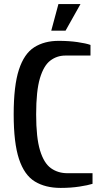

<svg xmlns="http://www.w3.org/2000/svg" viewBox="-20 -910 488 940"><path d="M277 10Q202 10 150.5 -21.5Q99 -53 73 -131.5Q47 -210 47 -350Q47 -490 72.5 -568.5Q98 -647 147.5 -678.5Q197 -710 267 -710Q317 -710 359 -704Q401 -698 423 -690V-638H300Q259 -638 226.5 -613.5Q194 -589 175.5 -527Q157 -465 157 -350Q157 -236 176 -173.5Q195 -111 229.5 -86.5Q264 -62 310 -62H433V-10Q411 -3 369 3.5Q327 10 277 10ZM231 -760 266 -890H374L301 -760Z"/></svg>

Font: Cuprum SemiBold
Style: Regular
Weight: 600
Designer: Jovanny Lemonad
Foundry: Jovanny Lemonad
Version: Version 3.000